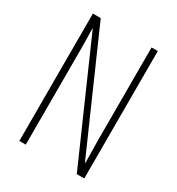

<svg xmlns="http://www.w3.org/2000/svg" viewBox="-171 -823 860 932"><g transform="rotate(30 259.0 -357.0)"><path d="M441 0V-714H406V-199C406 -169 407 -116 408 -69H405L121 -714H77V0H113V-529C113 -582 112 -618 111 -650H113L399 0Z"/></g></svg>

Font: Noto Sans Bengali ExtraCondensed ExtraLight
Style: Regular
Weight: 200
Width: 2
Designer: Joana Ranito - Universal Thirst; Jelle Bosma - Monotype Design Team
Foundry: Universal Thirst ehf.
Version: Version 3.000